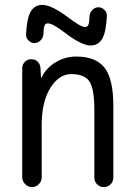

<svg xmlns="http://www.w3.org/2000/svg" viewBox="-20 -760 540 780"><path d="M70.3 -40V-483.4Q70.3 -498 81.1 -508.8Q91.8 -519.5 107.4 -519.5Q123 -519.5 133.3 -509.3Q143.6 -499 144.5 -483.4L146.5 -446.3Q146.5 -445.3 147.5 -445.3Q149.4 -445.3 149.4 -446.3Q168 -484.4 206.5 -507.3Q245.1 -530.3 290 -530.3Q369.1 -530.3 404.8 -484.9Q440.4 -439.5 440.4 -330.1V-38.1Q440.4 -22.5 429.2 -11.2Q418 0 401.9 0Q385.7 0 374.5 -11.2Q363.3 -22.5 363.3 -38.1V-311.5Q363.3 -399.4 343.3 -429.2Q323.2 -459 269.5 -459Q219.7 -459 184.6 -402.8Q149.4 -346.7 149.4 -252V-40Q149.4 -23.4 137.7 -11.7Q126 0 109.9 0Q93.8 0 82 -12.2Q70.3 -24.4 70.3 -40ZM343.8 -695.3Q344.7 -709 355.5 -719.7Q366.2 -730.5 379.9 -730.5Q393.6 -730.5 404.3 -719.7Q415 -709 414.1 -695.3Q411.1 -628.9 395 -602.1Q378.9 -575.2 347.7 -575.2Q311.5 -575.2 242.2 -627.9Q194.3 -665 174.8 -665Q165 -665 161.1 -656.7Q157.2 -648.4 156.2 -620.1Q155.3 -606.4 144.5 -595.7Q133.8 -585 120.1 -585Q106.4 -585 95.7 -595.7Q85 -606.4 85.9 -620.1Q88.9 -686.5 105 -713.4Q121.1 -740.2 152.3 -740.2Q189.5 -740.2 257.8 -688.5Q307.6 -650.4 325.2 -650.4Q335 -650.4 338.9 -658.7Q342.8 -667 343.8 -695.3Z"/></svg>

Font: Rounded Mgen+ 2m regular
Style: Regular
Weight: 400
Designer: [Source Han Sans]
Ryoko NISHIZUKA  (kana & ideographs); Paul D. Hunt (Latin, Greek & Cyrillic); Wenlong ZHANG  (bopomofo
Version: Version 1.059.20150602